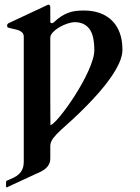

<svg xmlns="http://www.w3.org/2000/svg" viewBox="-20 -497 599 820"><path d="M9.3 303.2Q5.9 303.2 5.9 300.3V279.8Q5.9 275.9 9.8 274.4Q24.9 268.1 37.8 262Q50.8 255.9 60.5 246.8Q70.3 237.8 75.9 224.9Q81.5 211.9 81.5 191.9V-339.4Q81.5 -351.1 75.2 -357.7Q68.8 -364.3 59.1 -367.7Q49.3 -371.1 38.1 -373.3Q26.9 -375.5 16.6 -378.4Q13.7 -379.4 12 -381.1Q10.3 -382.8 10.3 -388.2Q10.3 -390.6 11.7 -393.3Q13.2 -396 17.6 -398.4L179.2 -474.1Q181.2 -475.1 183.3 -476.1Q185.5 -477.1 186.5 -477.1Q194.8 -477.1 194.8 -465.3V-403.3Q194.8 -400.9 197 -399.4Q199.2 -397.9 200.7 -397.9Q206.1 -397.9 209.5 -401.4Q226.1 -417 241 -426.8Q255.9 -436.5 271 -442.1Q286.1 -447.8 302.5 -450Q318.8 -452.1 337.9 -452.1Q376 -452.1 406.5 -441.2Q437 -430.2 458.5 -408.9Q480 -387.7 491.5 -356.4Q502.9 -325.2 502.9 -284.7Q502.9 -258.8 489.3 -228.5Q475.6 -198.2 453.4 -166.3Q431.2 -134.3 403.1 -102.3Q375 -70.3 345.9 -41Q316.9 -11.7 289.3 13.7Q261.7 39.1 241.2 57.1Q220.7 75.7 207.8 92.5Q194.8 109.4 194.8 127V180.7Q194.8 199.2 183.3 213.9Q171.9 228.5 147 239.7Q140.1 242.7 127.2 248.5Q114.3 254.4 99.1 261.5Q84 268.6 67.9 275.9Q51.8 283.2 38.8 289.3Q25.9 295.4 17.6 299.3Q9.3 303.2 9.3 303.2ZM195.3 37.1Q200.2 37.1 210.7 27.3Q221.2 17.6 235.4 0.5Q249.5 -16.6 265.9 -39.1Q282.2 -61.5 298.6 -87.2Q314.9 -112.8 330.1 -139.9Q345.2 -167 356.9 -192.9Q368.7 -218.8 375.7 -241.9Q382.8 -265.1 382.8 -282.7Q382.8 -346.7 361.1 -374.5Q339.4 -402.3 299.3 -402.3Q286.6 -402.3 268.6 -396.5Q250.5 -390.6 234.1 -381.1Q217.8 -371.6 206.3 -359.6Q194.8 -347.7 194.8 -335.9Q194.8 -239.7 194.8 -174.6Q194.8 -109.4 194.8 -68.1Q194.8 -26.9 195.1 -5.1Q195.3 16.6 195.3 26.1Q195.3 35.6 195.3 36.4Q195.3 37.1 195.3 37.1Z"/></svg>

Font: Cardo
Style: Bold
Weight: 700
Designer: David J. Perry
Foundry: David J. Perry
Version: Version 1.0011